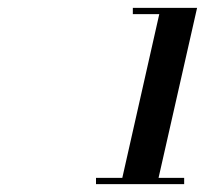

<svg xmlns="http://www.w3.org/2000/svg" viewBox="-20 -926 570 490"><path d="M288.5 -456 386.5 -890H319V-906H483L381 -456ZM225 -456V-472H450V-456Z"/></svg>

Font: Bodoni Moda 9pt
Style: Bold Italic
Weight: 700
Italic angle: -13°
Designer: Owen Earl
Foundry: indestructible type
Version: Version 2.004